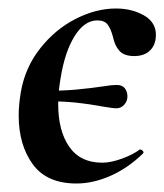

<svg xmlns="http://www.w3.org/2000/svg" viewBox="-20 -419 387 452"><path d="M223 -168Q191 -174 158 -177.5Q125 -181 69 -181V-205Q126 -205 158.5 -208Q191 -211 225 -216Q243 -219 255 -219Q268 -219 274 -211Q280 -203 280 -192Q280 -181 272.5 -172.5Q265 -164 253 -164Q247 -164 223 -168ZM24 -147Q24 -172 29 -202Q39 -260 74.5 -305Q110 -350 158 -374.5Q206 -399 253 -399Q290 -399 318.5 -383Q347 -367 347 -337Q347 -314 333.5 -300.5Q320 -287 296 -287Q272 -287 261 -299.5Q250 -312 246 -332Q241 -351 233.5 -361Q226 -371 209 -371Q179 -371 156 -334.5Q133 -298 123 -237Q117 -204 117 -174Q117 -111 143 -73.5Q169 -36 221 -36Q241 -36 267 -45.5Q293 -55 309 -67H310Q313 -67 316 -64Q319 -61 317 -58Q281 -23 240 -5Q199 13 160 13Q90 13 57 -32.5Q24 -78 24 -147Z"/></svg>

Font: Cormorant Infant
Style: Bold Italic
Weight: 700
Italic angle: -10°
Designer: Christian Thalmann (Catharsis Fonts)
Foundry: Catharsis Fonts
Version: Version 4.000